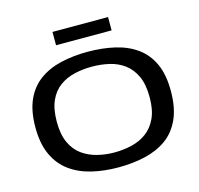

<svg xmlns="http://www.w3.org/2000/svg" viewBox="-123 -1012 1198 1155"><g transform="rotate(-15 475.5 -435.0)"><path d="M476 10Q387 10 310 -8.5Q233 -27 175.5 -69Q118 -111 86 -180.5Q54 -250 54 -351Q54 -453 85 -522Q116 -591 173 -632.5Q230 -674 307 -692Q384 -710 475 -710Q566 -710 643.5 -692Q721 -674 778 -633Q835 -592 866.5 -523.5Q898 -455 898 -354Q898 -249 866 -178.5Q834 -108 777 -67Q720 -26 643 -8Q566 10 476 10ZM475 -83Q532 -83 584 -95.5Q636 -108 676.5 -138Q717 -168 741 -219.5Q765 -271 765 -350Q765 -430 741 -481.5Q717 -533 676.5 -563Q636 -593 584 -605Q532 -617 475 -617Q420 -617 368 -605Q316 -593 275 -563.5Q234 -534 210.5 -482Q187 -430 187 -350Q187 -272 211 -220Q235 -168 276 -138.5Q317 -109 368.5 -96Q420 -83 475 -83ZM302 -797V-880H648V-797Z"/></g></svg>

Font: Georama Extended Medium
Style: Regular
Weight: 500
Width: 7
Designer: Jean-Baptiste Levee
Foundry: Production Type
Version: Version 1.000